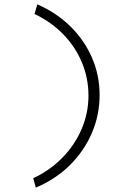

<svg xmlns="http://www.w3.org/2000/svg" viewBox="-20 -755 590 879"><path d="M144 104 132 61Q209 25 266 -33.5Q323 -92 354 -165Q385 -238 385 -317Q385 -397 355 -469Q325 -541 269.5 -598Q214 -655 138 -691L151 -735Q240 -696 303.5 -633Q367 -570 401.5 -490Q436 -410 436 -320Q436 -229 401 -147Q366 -65 301 0Q236 65 144 104Z"/></svg>

Font: Inconsolata SemiExpanded Light
Style: Regular
Weight: 300
Width: 6
Monospace: yes
Designer: Raph Levien, Cyreal, Brenton Simpson
Foundry: Raph Levien, Cyreal, Google
Version: Version 3.001; ttfautohint (v1.8.2.53-6de2)